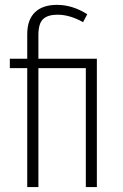

<svg xmlns="http://www.w3.org/2000/svg" viewBox="-20 -761 502 781"><path d="M211.9 -741.2Q274.9 -741.2 335 -703.1L317.9 -670.9Q263.7 -701.2 213.9 -701.2Q174.3 -701.2 155.3 -683.3Q136.2 -665.5 136.2 -618.2V-522H374V0H329.1V-483.9H136.2V0H90.8V-483.9H20V-522H90.8V-622.1Q90.8 -680.7 122.1 -710.9Q153.3 -741.2 211.9 -741.2Z"/></svg>

Font: Fira Sans Compressed ExtraLight
Style: Regular
Weight: 250
Width: 1
Designer: Carrois Corporate & Edenspiekermann AG
Foundry: Carrois Corporate GbR & Edenspiekermann AG
Version: Version 4.203;PS 004.203;hotconv 1.0.88;makeotf.lib2.5.64775